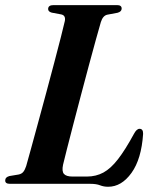

<svg xmlns="http://www.w3.org/2000/svg" viewBox="-23 -720 603 752"><path d="M331 0H16Q-3.5 0 -2.5 -14Q-2.5 -26 14 -30.5L50 -36.5Q62 -39 68.2 -46.8Q74.5 -54.5 79.5 -69.5Q86 -91.5 98 -136Q110 -180.5 125.8 -237.8Q141.5 -295 158 -356.5Q174.5 -418 189.5 -474.8Q204.5 -531.5 215.5 -574.8Q226.5 -618 231 -638Q235 -659.5 217 -663.5L179.5 -670.5Q165.5 -674.5 165.5 -684.5Q165.5 -700 186.5 -700H435.5Q453.5 -700 453.5 -686.5Q453.5 -674.5 437.5 -670L397.5 -662.5Q380 -659 372 -633.5Q365 -609.5 352.5 -564.5Q340 -519.5 324.8 -462.8Q309.5 -406 293.8 -346.2Q278 -286.5 263.8 -231.8Q249.5 -177 239 -135.5Q228.5 -94 224 -75Q218.5 -49 227.5 -38.8Q236.5 -28.5 261 -28.5H317Q353 -28.5 382 -44.2Q411 -60 439.2 -96.5Q467.5 -133 501.5 -195.5Q512 -215.5 523.5 -215.5Q538 -215.5 537.5 -195.5Q531 -97 492 -42.8Q453 11.5 400.5 11.5Q383.5 11.5 369 5.8Q354.5 0 331 0Z"/></svg>

Font: Fraunces 72pt SemiBold
Style: Italic
Weight: 600
Italic angle: -16°
Version: Version 1.000;[b76b70a41]